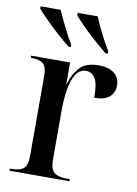

<svg xmlns="http://www.w3.org/2000/svg" viewBox="-86 -823 625 879"><g transform="rotate(10 226.5 -383.0)"><path d="M21 0V-10H29Q68 -10 85 -25Q102 -40 102 -82V-454Q102 -497 85 -511.5Q68 -526 30 -526H27V-536H208V-436H210Q222 -481 250.5 -513.5Q279 -546 340 -546Q387 -546 412.5 -525.5Q438 -505 438 -469Q438 -436 415 -416Q392 -396 345 -396Q345 -462 329.5 -486.5Q314 -511 288 -511Q258 -511 240.5 -484Q223 -457 215.5 -411.5Q208 -366 208 -313V-85Q208 -41 226 -25.5Q244 -10 284 -10H299V0ZM188 -606Q163 -626 131.5 -654.5Q100 -683 72 -711Q44 -739 30 -756L31 -766H124Q138 -733 159 -690.5Q180 -648 199 -617V-606ZM360 -606Q335 -626 303 -654.5Q271 -683 243 -711Q215 -739 202 -756L203 -766H296Q309 -733 330.5 -690.5Q352 -648 371 -617V-606Z"/></g></svg>

Font: Noto Serif Display SemiCondensed Medium
Style: Regular
Weight: 500
Width: 4
Designer: Monotype Design Team
Foundry: Monotype Imaging Inc.
Version: Version 2.009